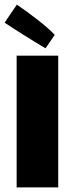

<svg xmlns="http://www.w3.org/2000/svg" viewBox="-21 -811 323 831"><path d="M216 -660C183 -696 108 -753 52 -791L-1 -713C28 -693 121 -634 176 -602ZM51 0H231V-570H51Z"/></svg>

Font: FilmFarsi Display
Style: Regular
Weight: 400
Designer: Borna Izadpanah
Foundry: Borna Izadpanah
Version: Version 1.000;PS 001.000;hotconv 1.0.88;makeotf.lib2.5.64775